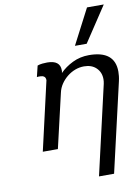

<svg xmlns="http://www.w3.org/2000/svg" viewBox="-104 -859 821 1128"><g transform="rotate(-10 306.0 -295.0)"><path d="M187 -410Q187 -426 178 -432.5Q169 -439 155 -439H149Q147 -439 143.5 -439Q140 -439 135 -438L151 -504Q165 -509 180.5 -510.5Q196 -512 209 -512Q286 -512 286 -452Q286 -451 286 -446.5Q286 -442 284 -436Q315 -468 360 -490Q405 -512 458 -512Q612 -512 612 -387Q612 -375 610.5 -360.5Q609 -346 605 -329L483 200H393L515 -331Q518 -345 518 -358Q518 -399 491 -425.5Q464 -452 418 -452Q391 -452 365.5 -442.5Q340 -433 318 -415.5Q296 -398 280 -374.5Q264 -351 258 -323L183 0H93ZM457 -580H387L496 -790H596Z"/></g></svg>

Font: Perun
Style: Italic
Weight: 400
Italic angle: -12°
Foundry: Copyright (c) Stefan Peev, Context Ltd, 2016
Version: Version 1.027